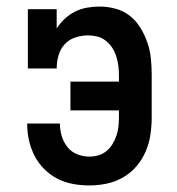

<svg xmlns="http://www.w3.org/2000/svg" viewBox="-20 -558 540 586"><path d="M253 8Q228 8 203 3.5Q178 -1 155.5 -12.5Q133 -24 115 -42Q97 -60 85.5 -82.5Q74 -105 68.5 -129.5Q63 -154 63 -179Q63 -180 63 -180.5Q63 -181 63 -181H163Q163 -181 163 -180.5Q163 -180 163 -180Q163 -161 168.5 -142.5Q174 -124 186 -109Q198 -94 216 -87Q234 -80 253 -80Q267 -80 280.5 -84Q294 -88 305 -97Q316 -106 323.5 -118.5Q331 -131 335.5 -144.5Q340 -158 341.5 -172Q343 -186 343 -200V-221H195V-309H343V-330Q343 -344 341 -358.5Q339 -373 334.5 -387Q330 -401 322 -413Q314 -425 302.5 -434Q291 -443 277 -446.5Q263 -450 248 -450Q229 -450 209.5 -443.5Q190 -437 177 -422.5Q164 -408 158.5 -388.5Q153 -369 153 -349H65V-530H153V-471Q163 -487 177.5 -500.5Q192 -514 209 -522.5Q226 -531 245 -534.5Q264 -538 284 -538Q308 -538 332.5 -531.5Q357 -525 376.5 -509.5Q396 -494 409 -472.5Q422 -451 430 -427.5Q438 -404 440.5 -379.5Q443 -355 443 -330V-200Q443 -173 439 -146.5Q435 -120 424.5 -95.5Q414 -71 396.5 -50.5Q379 -30 355.5 -16.5Q332 -3 305.5 2.5Q279 8 253 8Z"/></svg>

Font: Iosevka Slab Semibold
Style: Regular
Weight: 600
Monospace: yes
Designer: Belleve Invis
Foundry: Belleve Invis
Version: Version 11.1.1; ttfautohint (v1.8.3)